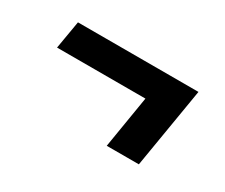

<svg xmlns="http://www.w3.org/2000/svg" viewBox="-57 -519 614 523"><g transform="rotate(30 250.0 -258.0)"><path d="M304 -132 331 -296H53L68 -384H447L405 -132Z"/></g></svg>

Font: Iosevka SS04 Semibold Oblique
Style: Regular
Weight: 600
Italic angle: -9°
Monospace: yes
Designer: Belleve Invis
Foundry: Belleve Invis
Version: Version 19.0.0; ttfautohint (v1.8.4)